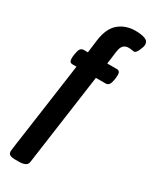

<svg xmlns="http://www.w3.org/2000/svg" viewBox="-243 -816 865 1080"><g transform="rotate(30 189.0 -276.0)"><path d="M22 178Q26 142 37 67.5Q48 -7 58 -82Q67 -148 79.5 -235.5Q92 -323 105 -418H80Q68 -418 63 -424.5Q58 -431 58 -445Q58 -469 65 -494.5Q72 -520 94 -520H120L131 -605Q142 -686 185.5 -722.5Q229 -759 293 -759Q329 -759 353.5 -750.5Q378 -742 378 -716Q377 -702 365.5 -677.5Q354 -653 342 -653Q337 -653 327 -655Q317 -657 307 -657Q286 -657 273.5 -645Q261 -633 257 -603L246 -520H309Q330 -520 330 -492Q330 -471 323 -444.5Q316 -418 294 -418H231L148 178Q143 207 91 207H71Q43 207 32.5 200.5Q22 194 22 178Z"/></g></svg>

Font: Asap-SemiBold
Style: Regular
Weight: 600
Designer: Pablo Cosgaya
Foundry: Omnibus-Type
Version: Version 2.000; ttfautohint (v1.8)